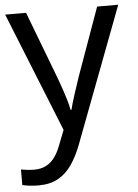

<svg xmlns="http://www.w3.org/2000/svg" viewBox="-55 -578 619 861"><g transform="rotate(-5 255.0 -148.0)"><path d="M1 -536H95L211 -231Q221 -204 229.5 -179Q238 -154 245 -130.5Q252 -107 256 -85H260Q266 -110 279 -150.5Q292 -191 306 -232L415 -536H510L279 74Q260 124 234.5 161.5Q209 199 172.5 219.5Q136 240 84 240Q60 240 42 237.5Q24 235 11 232V162Q22 164 37.5 166Q53 168 70 168Q101 168 123.5 156.5Q146 145 162 123.5Q178 102 189 73L217 2Z"/></g></svg>

Font: ugurmukhi05
Style: Book
Weight: 400
Designer: Jelle Bosma - Monotype Design Team
Foundry: Monotype Imaging Inc.
Version: Version 2.003